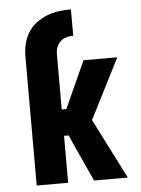

<svg xmlns="http://www.w3.org/2000/svg" viewBox="-53 -785 606 827"><g transform="rotate(-5 250.0 -371.5)"><path d="M72 0V-558Q72 -585 78 -611Q84 -637 98 -660Q112 -683 133.5 -699.5Q155 -716 180 -726Q205 -736 231.5 -739.5Q258 -743 285 -743V-629Q270 -629 255.5 -625Q241 -621 230 -611Q219 -601 213.5 -587Q208 -573 208 -558V-317H228L320 -520H466L334 -260L466 0H320L246 -162L228 -203H208V0Z"/></g></svg>

Font: Iosevka SS18 Heavy
Style: Regular
Weight: 900
Monospace: yes
Designer: Belleve Invis
Foundry: Belleve Invis
Version: Version 25.1.1; ttfautohint (v1.8.4)